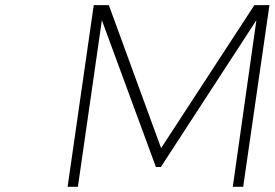

<svg xmlns="http://www.w3.org/2000/svg" viewBox="-20 -719 1057 739"><path d="M240.2 0 340.8 -699.2H398.9L600.1 -148.9L959 -699.2H1017.1L916 0H876L966.8 -641.1L599.1 -76.2H580.1L372.1 -641.1L279.8 0Z"/></svg>

Font: Trueno UltraLight
Style: Italic
Weight: 250
Designer: Julieta Ulanovsky
Foundry: Julieta Ulanovsky
Version: Version 3.001b | FøM Fix